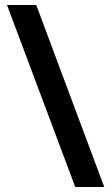

<svg xmlns="http://www.w3.org/2000/svg" viewBox="-20 -741 444 768"><path d="M125 -721H8L281 7H397Z"/></svg>

Font: Noto Sans Thai Looped ExtraCondensed
Style: Bold
Weight: 700
Width: 2
Designer: Sasikarn Vongin, Ben Mitchell
Foundry: The Fontpad Ltd
Version: Version 1.001